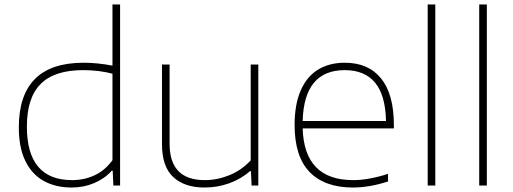

<svg xmlns="http://www.w3.org/2000/svg" viewBox="-20 -828 2291 857"><path d="M64 -259Q64 -548 353 -548Q415 -548 482 -535V-808H516V0H486L483 -66H479Q447 -30.5 400.5 -10.8Q354 9 300 9Q229 9 176.2 -19.8Q123.5 -48.5 93.8 -108.2Q64 -168 64 -259ZM482 -113V-499Q455 -506.5 420.5 -510.8Q386 -515 351 -515Q223.5 -515 161.8 -453.5Q100 -392 100 -263Q100 -24 302 -24Q355 -24 401.5 -45.2Q448 -66.5 482 -113Z M703 -185V-540H737V-186Q737 -24 894 -24Q949.5 -24 1003.8 -46Q1058 -68 1099 -112V-540H1133V0H1103L1100 -64H1096Q1055 -28.5 1002.8 -9.8Q950.5 9 893 9Q803.5 9 753.2 -37.8Q703 -84.5 703 -185Z M1738 -255H1331Q1337.5 -24 1557 -24Q1625 -24 1712 -52V-18Q1629.5 9 1555 9Q1429.5 9 1362.2 -60Q1295 -129 1295 -270Q1295 -361.5 1322 -423.8Q1349 -486 1399.2 -517Q1449.5 -548 1519 -548Q1624.5 -548 1681.2 -477.5Q1738 -407 1738 -270ZM1331 -288H1703Q1700.5 -403.5 1654 -459.2Q1607.5 -515 1519 -515Q1337 -515 1331 -288Z M1889 0V-808H1923V0Z M2119 0V-808H2153V0Z"/></svg>

Font: Encode Sans Expanded Thin
Style: Regular
Weight: 250
Width: 7
Designer: Multiple Designers
Foundry: Impallari Type
Version: Version 2.000